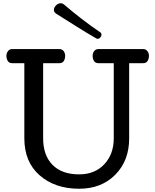

<svg xmlns="http://www.w3.org/2000/svg" viewBox="-20 -1135 944 1167"><path d="M19 0ZM460.9 12.2Q314.5 12.2 221.2 -69.1Q127.9 -150.4 127.9 -294.9V-751H54.2Q35.6 -751 27.3 -764.4Q19 -777.8 19 -795.9Q19 -812 28.6 -824.5Q38.1 -836.9 55.2 -836.9H340.3Q357.4 -836.9 366.7 -824.5Q376 -812 376 -795.9Q376 -777.8 367.9 -764.4Q359.9 -751 341.3 -751H242.2V-294.9Q242.2 -190.9 299.1 -133.1Q356 -75.2 460.9 -75.2Q556.6 -75.2 614 -136.7Q671.4 -198.2 671.4 -293.9V-751H578.1Q559.6 -751 551.3 -764.4Q543 -777.8 543 -795.9Q543 -812 552.5 -824.5Q562 -836.9 579.1 -836.9H849.1Q866.2 -836.9 875.7 -824.5Q885.3 -812 885.3 -795.9Q885.3 -777.8 877 -764.4Q868.7 -751 850.1 -751H765.1V-293.9Q765.1 -158.2 680.7 -73Q596.2 12.2 460.9 12.2ZM596.7 -924.3Q596.7 -915 589.4 -907Q582 -898.9 572.8 -898.9Q570.3 -898.9 568.1 -899.9Q565.9 -900.9 564 -902.3Q504.9 -936 441.4 -976.3Q377.9 -1016.6 320.8 -1052.2Q314.5 -1056.6 311 -1062.3Q307.6 -1067.9 307.6 -1074.2Q307.6 -1089.4 320.6 -1102.3Q333.5 -1115.2 348.6 -1115.2Q354.5 -1115.2 359.6 -1113.3Q364.7 -1111.3 368.7 -1107.9Q418 -1065.4 476.1 -1020.5Q534.2 -975.6 588.9 -939Q592.8 -936.5 594.7 -932.9Q596.7 -929.2 596.7 -924.3Z"/></svg>

Font: Cutive
Style: Regular
Weight: 400
Designer: Vernon Adams
Version: Version 1.002